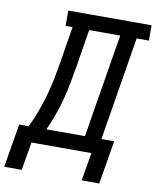

<svg xmlns="http://www.w3.org/2000/svg" viewBox="-137 -808 841 1035"><g transform="rotate(10 283.0 -290.5)"><path d="M478 154H382L408 0H80L54 154H-42L-2 -84H50Q72 -129 89 -175.5Q106 -222 119.5 -269.5Q133 -317 142 -364.5Q151 -412 159 -459L190 -651H152V-735H608V-651H541L448 -84H518ZM147 -84H358L451 -651H281L248 -447Q240 -401 231.5 -355Q223 -309 211 -263.5Q199 -218 183 -173Q167 -128 147 -84Z"/></g></svg>

Font: Iosevka HT Medium Extended
Style: Italic
Weight: 500
Width: 7
Italic angle: -9°
Monospace: yes
Designer: Belleve Invis
Foundry: Belleve Invis
Version: Version 32.3.0; ttfautohint (v1.8.4)